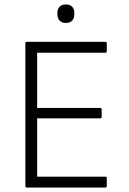

<svg xmlns="http://www.w3.org/2000/svg" viewBox="-20 -843 581 863"><path d="M101 0Q94 0 94 -7V-648Q94 -655 101 -655H453Q460 -655 460 -648V-613Q460 -606 453 -606H147V-358H430Q437 -358 437 -351V-318Q437 -311 430 -311H147V-49H453Q460 -49 460 -42V-7Q460 0 453 0ZM276 -740Q257 -740 247.5 -750.5Q238 -761 238 -778V-786Q238 -802 247.5 -812.5Q257 -823 276 -823Q295 -823 304.5 -812.5Q314 -802 314 -786V-778Q314 -761 304.5 -750.5Q295 -740 276 -740Z"/></svg>

Font: Sofia Sans Light
Style: Regular
Weight: 300
Designer: Botio Nikoltchev, Ani Petrova
Foundry: lettersoup
Version: Version 4.100; ttfautohint (v1.8.3)